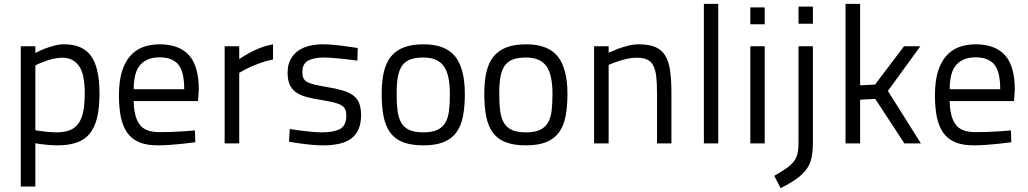

<svg xmlns="http://www.w3.org/2000/svg" viewBox="-20 -738 5288 988"><path d="M87 -500H162V-465Q184 -477 209 -487Q230 -495 256.5 -502.5Q283 -510 311 -510Q405 -510 448.5 -450Q492 -390 492 -256Q492 -182 479.5 -131.5Q467 -81 441 -49.5Q415 -18 373.5 -4Q332 10 274 10Q256 10 238.5 8.5Q221 7 205.5 5.5Q190 4 178.5 2Q167 0 162 -1V222H87ZM301 -441Q276 -441 251.5 -435Q227 -429 207 -421Q183 -412 162 -402V-68Q167 -67 178.5 -65Q190 -63 205 -61.5Q220 -60 237 -58.5Q254 -57 270 -57Q311 -57 339 -68Q367 -79 384 -103Q401 -127 408.5 -165Q416 -203 416 -258Q416 -359 385.5 -400Q355 -441 301 -441Z M800 -58Q828 -58 860.5 -59Q893 -60 920 -62Q952 -64 983 -67L985 -6Q951 -2 918 2Q889 5 855 7.5Q821 10 791 10Q735 10 696.5 -6Q658 -22 635 -54.5Q612 -87 602 -135Q592 -183 592 -247Q592 -318 607 -368Q622 -418 649.5 -449.5Q677 -481 715.5 -495.5Q754 -510 802 -510Q901 -510 952 -454.5Q1003 -399 1003 -276L999 -218H668Q669 -139 697.5 -98.5Q726 -58 800 -58ZM928 -279Q928 -369 897.5 -406Q867 -443 802 -443Q737 -443 702.5 -405Q668 -367 668 -279Z M1136 -500H1211V-434Q1235 -450 1262 -465Q1285 -478 1316.5 -490.5Q1348 -503 1385 -510V-432Q1350 -425 1318.5 -413.5Q1287 -402 1263 -391Q1235 -378 1211 -363V0H1136Z M1819 -426Q1787 -430 1755 -434Q1728 -437 1698 -439.5Q1668 -442 1644 -442Q1597 -442 1566.5 -426.5Q1536 -411 1536 -367Q1536 -349 1541 -337Q1546 -325 1559.5 -317Q1573 -309 1597 -303Q1621 -297 1658 -291Q1707 -283 1741.5 -273Q1776 -263 1797.5 -247Q1819 -231 1828.5 -206.5Q1838 -182 1838 -146Q1838 -102 1824.5 -72Q1811 -42 1786 -24Q1761 -6 1724.5 2Q1688 10 1643 10Q1619 10 1588.5 7.5Q1558 5 1531 1Q1499 -3 1467 -9L1471 -74Q1503 -69 1534 -65Q1560 -62 1588 -59.5Q1616 -57 1636 -57Q1698 -57 1730 -74.5Q1762 -92 1762 -143Q1762 -162 1756.5 -175Q1751 -188 1736.5 -196.5Q1722 -205 1697.5 -211Q1673 -217 1636 -223Q1590 -230 1557 -239Q1524 -248 1502.5 -263.5Q1481 -279 1470.5 -303Q1460 -327 1460 -364Q1460 -405 1475.5 -433Q1491 -461 1516 -478Q1541 -495 1573.5 -502.5Q1606 -510 1640 -510Q1668 -510 1700 -507Q1732 -504 1759 -500Q1791 -496 1821 -491Z M2159 -510Q2273 -510 2322.5 -447Q2372 -384 2372 -255Q2372 -190 2362.5 -140.5Q2353 -91 2329 -57.5Q2305 -24 2263.5 -7Q2222 10 2159 10Q2096 10 2054.5 -6Q2013 -22 1988.5 -55Q1964 -88 1954 -138Q1944 -188 1944 -257Q1944 -321 1955.5 -369Q1967 -417 1992.5 -448Q2018 -479 2059 -494.5Q2100 -510 2159 -510ZM2159 -57Q2203 -57 2230 -69.5Q2257 -82 2271.5 -106.5Q2286 -131 2290.5 -168Q2295 -205 2295 -255Q2295 -355 2263 -398.5Q2231 -442 2159 -442Q2119 -442 2092.5 -432.5Q2066 -423 2050 -401Q2034 -379 2027.5 -343.5Q2021 -308 2021 -257Q2021 -204 2026 -166.5Q2031 -129 2046 -104.5Q2061 -80 2088 -68.5Q2115 -57 2159 -57Z M2687 -510Q2801 -510 2850.5 -447Q2900 -384 2900 -255Q2900 -190 2890.5 -140.5Q2881 -91 2857 -57.5Q2833 -24 2791.5 -7Q2750 10 2687 10Q2624 10 2582.5 -6Q2541 -22 2516.5 -55Q2492 -88 2482 -138Q2472 -188 2472 -257Q2472 -321 2483.5 -369Q2495 -417 2520.5 -448Q2546 -479 2587 -494.5Q2628 -510 2687 -510ZM2687 -57Q2731 -57 2758 -69.5Q2785 -82 2799.5 -106.5Q2814 -131 2818.5 -168Q2823 -205 2823 -255Q2823 -355 2791 -398.5Q2759 -442 2687 -442Q2647 -442 2620.5 -432.5Q2594 -423 2578 -401Q2562 -379 2555.5 -343.5Q2549 -308 2549 -257Q2549 -204 2554 -166.5Q2559 -129 2574 -104.5Q2589 -80 2616 -68.5Q2643 -57 2687 -57Z M3037 0V-500H3112V-467Q3137 -478 3163 -488Q3186 -496 3213 -503Q3240 -510 3267 -510Q3318 -510 3351 -496.5Q3384 -483 3402.5 -453Q3421 -423 3428 -375.5Q3435 -328 3435 -260V0H3361V-259Q3361 -309 3357 -343.5Q3353 -378 3342 -400Q3331 -422 3310 -431.5Q3289 -441 3255 -441Q3230 -441 3204.5 -435Q3179 -429 3159 -422Q3134 -414 3112 -404V0Z M3602 -718H3676V0H3602Z M3841 -500H3915V0H3841ZM3841 -700H3915V-613H3841Z M4089 -500H4163V-5Q4163 41 4156 74Q4149 107 4130 133Q4111 159 4079 182Q4047 205 3997 230L3964 167Q4002 145 4026.5 128Q4051 111 4065 92.5Q4079 74 4084 51Q4089 28 4089 -6ZM4089 -704H4163V-616H4089Z M4331 0V-718H4406V-299L4483 -303L4632 -500H4716L4549 -270L4719 0H4634L4484 -229L4406 -225V0Z M4999 -58Q5027 -58 5059.5 -59Q5092 -60 5119 -62Q5151 -64 5182 -67L5184 -6Q5150 -2 5117 2Q5088 5 5054 7.5Q5020 10 4990 10Q4934 10 4895.5 -6Q4857 -22 4834 -54.5Q4811 -87 4801 -135Q4791 -183 4791 -247Q4791 -318 4806 -368Q4821 -418 4848.5 -449.5Q4876 -481 4914.5 -495.5Q4953 -510 5001 -510Q5100 -510 5151 -454.5Q5202 -399 5202 -276L5198 -218H4867Q4868 -139 4896.5 -98.5Q4925 -58 4999 -58ZM5127 -279Q5127 -369 5096.5 -406Q5066 -443 5001 -443Q4936 -443 4901.5 -405Q4867 -367 4867 -279Z"/></svg>

Font: TitilliumText22L 400 wt
Style: 400 wt
Weight: 400
Designer: Campivisivi
Foundry: Campivisivi
Version: 1.000